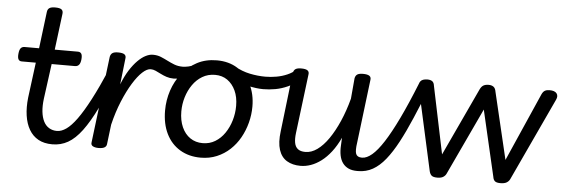

<svg xmlns="http://www.w3.org/2000/svg" viewBox="-49 -881 3090 1050"><g transform="rotate(5 1496.5 -355.5)"><path d="M264 17Q219 17 187.5 -0.5Q156 -18 137 -50.5Q118 -83 111.5 -127.5Q105 -172 111 -226L136 -420H59Q46 -420 40.5 -429.5Q35 -439 37 -460Q39 -482 46.5 -491Q54 -500 68 -500H147L172 -702Q174 -717 184 -723.5Q194 -730 215 -730Q241 -730 250.5 -722.5Q260 -715 258 -699L233 -500H360Q373 -500 379 -491Q385 -482 383 -460Q381 -439 373 -429.5Q365 -420 351 -420H223L197 -227Q192 -187 195.5 -156Q199 -125 210 -103Q221 -81 240 -69.5Q259 -58 283 -58Q297 -58 304 -46.5Q311 -35 309 -20.5Q307 -6 296 5.5Q285 17 264 17Z M265 17Q251 17 244 5.5Q237 -6 239 -20.5Q241 -35 252 -46.5Q263 -58 284 -58Q308 -58 334.5 -76.5Q361 -95 391.5 -137Q422 -179 458.5 -248.5Q495 -318 539 -420Q545 -434 558 -434Q571 -434 581 -425Q591 -416 586 -403Q541 -286 502 -206Q463 -126 426 -76.5Q389 -27 350 -5Q311 17 265 17Z M518 15Q499 15 487 8.5Q475 2 478 -14L536 -487Q539 -502 549 -508.5Q559 -515 579 -515Q605 -515 615 -507.5Q625 -500 622 -484L606 -342Q624 -388 645 -421Q666 -454 688 -476Q710 -498 731 -508.5Q752 -519 770 -519Q789 -519 798 -507Q807 -495 806 -479Q805 -463 794.5 -451Q784 -439 765 -439Q745 -439 720 -416Q695 -393 668.5 -350Q642 -307 617.5 -248Q593 -189 576 -118L563 -11Q562 2 551 8.5Q540 15 518 15Z M894 -399Q873 -399 855 -405Q837 -411 821.5 -419Q806 -427 792.5 -433Q779 -439 766 -439Q747 -439 738.5 -451Q730 -463 731 -479Q732 -495 742 -507Q752 -519 771 -519Q795 -519 814.5 -511Q834 -503 852.5 -493.5Q871 -484 891.5 -476Q912 -468 938 -468Q951 -468 969.5 -472Q988 -476 1000 -483Q1011 -489 1019.5 -484.5Q1028 -480 1032 -470Q1036 -460 1034 -450Q1032 -440 1022 -435Q1005 -426 982 -417.5Q959 -409 936 -404Q913 -399 894 -399Z M1079 19Q1014 19 965 -10.5Q916 -40 889.5 -94Q863 -148 863 -221Q863 -278 880.5 -331Q898 -384 932 -426.5Q966 -469 1013.5 -494Q1061 -519 1122 -519Q1187 -519 1235 -489Q1283 -459 1310 -405.5Q1337 -352 1337 -284Q1337 -239 1325.5 -195Q1314 -151 1292.5 -112.5Q1271 -74 1239.5 -44.5Q1208 -15 1167.5 2Q1127 19 1079 19ZM1083 -61Q1121 -61 1151.5 -79.5Q1182 -98 1203.5 -129.5Q1225 -161 1236.5 -200Q1248 -239 1248 -280Q1248 -328 1231.5 -363.5Q1215 -399 1186.5 -419Q1158 -439 1119 -439Q1080 -439 1049 -420.5Q1018 -402 996.5 -371Q975 -340 963.5 -302Q952 -264 952 -224Q952 -175 968.5 -138Q985 -101 1014.5 -81Q1044 -61 1083 -61Z M1387 -384Q1349 -384 1303 -395Q1257 -406 1200 -438Q1189 -444 1187.5 -455.5Q1186 -467 1190.5 -478Q1195 -489 1204.5 -494.5Q1214 -500 1224 -494Q1264 -471 1307.5 -462Q1351 -453 1393 -453Q1423 -453 1454 -458.5Q1485 -464 1512.5 -476Q1540 -488 1558 -505Q1567 -513 1576 -509Q1585 -505 1592 -495Q1599 -485 1599 -473.5Q1599 -462 1590 -454Q1556 -427 1521.5 -411.5Q1487 -396 1453 -390Q1419 -384 1387 -384Z M1627 16Q1583 16 1552 -2.5Q1521 -21 1508 -61Q1495 -101 1503 -163L1541 -487Q1544 -502 1554 -508.5Q1564 -515 1585 -515Q1610 -515 1620 -507.5Q1630 -500 1627 -484L1587 -161Q1583 -129 1587 -107Q1591 -85 1605.5 -73.5Q1620 -62 1647 -62Q1680 -62 1712 -85Q1744 -108 1773 -150Q1802 -192 1827 -249Q1852 -306 1870 -374L1880 -487Q1883 -502 1893 -508.5Q1903 -515 1924 -515Q1949 -515 1959.5 -507.5Q1970 -500 1967 -484L1925 -139Q1918 -93 1925 -75.5Q1932 -58 1957 -58Q1971 -58 1977.5 -46.5Q1984 -35 1982.5 -20.5Q1981 -6 1970 5.5Q1959 17 1938 17Q1910 17 1890.5 8Q1871 -1 1858.5 -18Q1846 -35 1841 -59.5Q1836 -84 1838 -116L1840 -157Q1819 -112 1793.5 -79Q1768 -46 1740 -25Q1712 -4 1683.5 6Q1655 16 1627 16Z M1943 17Q1929 17 1923.5 5.5Q1918 -6 1920.5 -20.5Q1923 -35 1933 -46.5Q1943 -58 1959 -58Q1984 -58 2013 -82.5Q2042 -107 2075.5 -159Q2109 -211 2148.5 -293Q2188 -375 2234 -490Q2240 -504 2255.5 -503Q2271 -502 2283.5 -492Q2296 -482 2290 -468Q2253 -375 2220.5 -299Q2188 -223 2156.5 -164Q2125 -105 2092.5 -64.5Q2060 -24 2023.5 -3.5Q1987 17 1943 17Z M2378 15Q2356 15 2347 7.5Q2338 0 2334 -16L2234 -469Q2229 -487 2239.5 -501Q2250 -515 2278 -515Q2295 -515 2304.5 -508Q2314 -501 2316 -484L2393 -114L2567 -487Q2575 -503 2586 -509Q2597 -515 2614 -515Q2630 -515 2640.5 -507.5Q2651 -500 2654 -481L2741 -114L2906 -489Q2913 -504 2923 -509.5Q2933 -515 2948 -515Q2977 -515 2987.5 -501Q2998 -487 2988 -466L2776 -11Q2770 1 2758 8Q2746 15 2724 15Q2702 15 2693.5 7Q2685 -1 2683 -16L2599 -378L2427 -11Q2422 0 2410.5 7.5Q2399 15 2378 15Z"/></g></svg>

Font: Playwrite GB S
Style: Italic
Weight: 400
Italic angle: -7°
Designer: Veronika Burian, José Scaglione
Foundry: TypeTogether
Version: Version 1.000